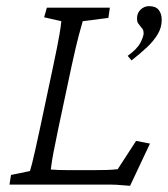

<svg xmlns="http://www.w3.org/2000/svg" viewBox="-20 -598 544 622"><path d="M401.4 3.9Q385.7 2.9 375.5 2Q365.2 1 356.4 0.5Q347.7 0 335.9 0H10.7L15.6 -31.2L77.1 -43.9Q80.1 -53.7 84 -68.8Q87.9 -84 93.8 -110.4Q99.6 -136.7 109.4 -181.6L152.3 -383.8Q167 -453.1 172.4 -484.9Q177.7 -516.6 178.7 -529.3L123 -542L131.8 -573.2H335.9L331.1 -540L248 -529.3Q244.1 -516.6 235.4 -483.9Q226.6 -451.2 211.9 -383.8L168.9 -181.6Q158.2 -130.9 153.3 -104.5Q148.4 -78.1 147 -66.9Q145.5 -55.7 144.5 -48.8Q156.2 -47.9 168.9 -47.4Q181.6 -46.9 196.3 -46.9H290Q311.5 -46.9 327.1 -47.4Q342.8 -47.9 361.3 -49.8L420.9 -141.6L465.8 -132.8ZM406.2 -402.3 393.6 -417Q424.8 -439.5 435.1 -460Q445.3 -480.5 445.3 -490.2Q445.3 -499 441.9 -503.9Q438.5 -508.8 434.6 -513.2Q430.7 -517.6 427.2 -522.9Q423.8 -528.3 423.8 -538.1Q423.8 -555.7 435.5 -566.9Q447.3 -578.1 462.9 -578.1Q484.4 -578.1 494.1 -565.9Q503.9 -553.7 503.9 -533.2Q503.9 -508.8 490.7 -486.8Q477.5 -464.8 455.6 -444.3Q433.6 -423.8 406.2 -402.3Z"/></svg>

Font: Crimson Pro ExtraLight
Style: Italic
Weight: 250
Italic angle: -12°
Designer: Jacques Le Bailly
Foundry: Baron von Fonthausen
Version: Version 1.003